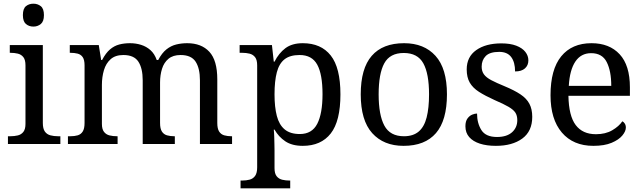

<svg xmlns="http://www.w3.org/2000/svg" viewBox="-20 -780 3482 1040"><path d="M23 0V-42H36Q58 -42 76.5 -46.5Q95 -51 106.5 -65.5Q118 -80 118 -109V-426Q118 -456 106.5 -470.5Q95 -485 76.5 -489.5Q58 -494 36 -494H33V-536H212V-114Q212 -83 223 -67.5Q234 -52 253 -47Q272 -42 294 -42H307V0ZM161 -636Q137 -636 120.5 -650Q104 -664 104 -698Q104 -733 120.5 -746.5Q137 -760 161 -760Q184 -760 201 -746.5Q218 -733 218 -698Q218 -664 201 -650Q184 -636 161 -636Z M348 0V-42H361Q384 -42 401 -47Q418 -52 428 -67.5Q438 -83 438 -114V-426Q438 -456 428 -470.5Q418 -485 400.5 -489.5Q383 -494 361 -494H358V-536H515L528 -455H533Q553 -493 576 -512.5Q599 -532 626 -539Q653 -546 684 -546Q716 -546 744.5 -537Q773 -528 795 -508.5Q817 -489 829 -455H837Q857 -493 881.5 -512.5Q906 -532 934.5 -539Q963 -546 994 -546Q1071 -546 1114 -499.5Q1157 -453 1157 -350V-114Q1157 -83 1167 -67.5Q1177 -52 1194.5 -47Q1212 -42 1234 -42H1237V0H1063V-345Q1063 -410 1039.5 -446Q1016 -482 958 -482Q917 -482 892.5 -461.5Q868 -441 857.5 -407Q847 -373 847 -333V-114Q847 -83 857 -67.5Q867 -52 884.5 -47Q902 -42 924 -42H927V0H753V-345Q753 -410 729.5 -446Q706 -482 648 -482Q605 -482 579.5 -459.5Q554 -437 543 -400Q532 -363 532 -320V-109Q532 -80 543.5 -65.5Q555 -51 573.5 -46.5Q592 -42 614 -42H617V0Z M1283 240V198H1291Q1314 198 1332.5 193Q1351 188 1362 172.5Q1373 157 1373 126V-426Q1373 -456 1361.5 -470.5Q1350 -485 1331.5 -489.5Q1313 -494 1291 -494H1278V-536H1453L1463 -446H1467Q1490 -492 1526 -519Q1562 -546 1620 -546Q1719 -546 1771.5 -479.5Q1824 -413 1824 -269Q1824 -124 1771.5 -57Q1719 10 1620 10Q1562 10 1525.5 -14.5Q1489 -39 1467 -78H1463Q1465 -59 1465.5 -37.5Q1466 -16 1466.5 3Q1467 22 1467 35V131Q1467 160 1478.5 174.5Q1490 189 1508.5 193.5Q1527 198 1549 198H1552V240ZM1604 -54Q1670 -54 1698.5 -109.5Q1727 -165 1727 -270Q1727 -377 1698.5 -429.5Q1670 -482 1603 -482Q1551 -482 1521.5 -459Q1492 -436 1479.5 -388.5Q1467 -341 1467 -269Q1467 -200 1479.5 -152Q1492 -104 1522 -79Q1552 -54 1604 -54Z M2166 10Q2058 10 1996 -59Q1934 -128 1934 -269Q1934 -409 1993.5 -477.5Q2053 -546 2169 -546Q2277 -546 2339 -477.5Q2401 -409 2401 -269Q2401 -128 2341.5 -59Q2282 10 2166 10ZM2168 -42Q2218 -42 2248 -67.5Q2278 -93 2291 -144Q2304 -195 2304 -269Q2304 -381 2273 -437Q2242 -493 2167 -493Q2092 -493 2061.5 -437Q2031 -381 2031 -269Q2031 -157 2062 -99.5Q2093 -42 2168 -42Z M2666 10Q2616 10 2579 -2Q2542 -14 2521.5 -37.5Q2501 -61 2501 -96Q2501 -123 2512 -138Q2523 -153 2537.5 -159Q2552 -165 2564 -165Q2564 -113 2587.5 -75.5Q2611 -38 2672 -38Q2725 -38 2753.5 -63.5Q2782 -89 2782 -129Q2782 -154 2771.5 -170Q2761 -186 2734.5 -201.5Q2708 -217 2659 -238Q2608 -261 2574.5 -282.5Q2541 -304 2524.5 -332.5Q2508 -361 2508 -404Q2508 -472 2559.5 -508.5Q2611 -545 2696 -545Q2744 -545 2776.5 -532.5Q2809 -520 2825.5 -499Q2842 -478 2842 -453Q2842 -426 2823.5 -409.5Q2805 -393 2770 -393Q2770 -443 2749 -471Q2728 -499 2684 -499Q2633 -499 2611 -476.5Q2589 -454 2589 -419Q2589 -394 2601.5 -377Q2614 -360 2641.5 -345.5Q2669 -331 2713 -313Q2766 -291 2799 -269Q2832 -247 2847.5 -218Q2863 -189 2863 -147Q2863 -69 2809 -29.5Q2755 10 2666 10Z M3194 10Q3085 10 3023.5 -62Q2962 -134 2962 -264Q2962 -404 3020 -475Q3078 -546 3184 -546Q3281 -546 3336.5 -486Q3392 -426 3392 -307V-261H3059Q3061 -152 3098.5 -102.5Q3136 -53 3208 -53Q3260 -53 3296.5 -74.5Q3333 -96 3351 -123Q3358 -120 3364 -111Q3370 -102 3370 -89Q3370 -69 3351 -46Q3332 -23 3293 -6.5Q3254 10 3194 10ZM3291 -315Q3291 -395 3266.5 -443.5Q3242 -492 3182 -492Q3127 -492 3096.5 -446.5Q3066 -401 3061 -315Z"/></svg>

Font: Noto Serif Bengali
Style: Regular
Weight: 400
Designer: Juan Bruce, Universal Thirst, Indian Type Foundry and the Monotype Design Team.
Foundry: Monotype Imaging Inc.
Version: Version 2.003